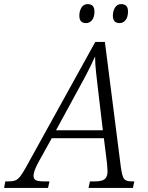

<svg xmlns="http://www.w3.org/2000/svg" viewBox="-75 -919 724 939"><path d="M-55 0 -49 -32H-32Q-12 -32 0.5 -37Q13 -42 25.5 -58.5Q38 -75 57 -110L391 -714H438L516 -102Q522 -57 531.5 -44.5Q541 -32 568 -32H582L575 0H358L365 -32H392Q423 -32 437 -43Q451 -54 451 -82Q451 -90 449.5 -103Q448 -116 448 -123L433 -243H178L111 -122Q89 -80 89 -60Q89 -44 100 -38Q111 -32 139 -32H167L160 0ZM309 -484 199 -282H428L405 -476Q400 -520 395 -563.5Q390 -607 390 -643Q374 -607 354.5 -569Q335 -531 309 -484ZM510 -806Q477 -806 477 -842Q477 -865 487.5 -882Q498 -899 518 -899Q533 -899 542 -890.5Q551 -882 551 -863Q551 -835 539 -820.5Q527 -806 510 -806ZM346 -806Q313 -806 313 -842Q313 -865 323.5 -882Q334 -899 354 -899Q369 -899 378 -890.5Q387 -882 387 -863Q387 -835 375 -820.5Q363 -806 346 -806Z"/></svg>

Font: Noto Serif SemiCondensed Light
Style: Italic
Weight: 300
Width: 4
Italic angle: -12°
Designer: Monotype Design Team
Foundry: Monotype Imaging Inc.
Version: Version 2.013; ttfautohint (v1.8.4.7-5d5b)